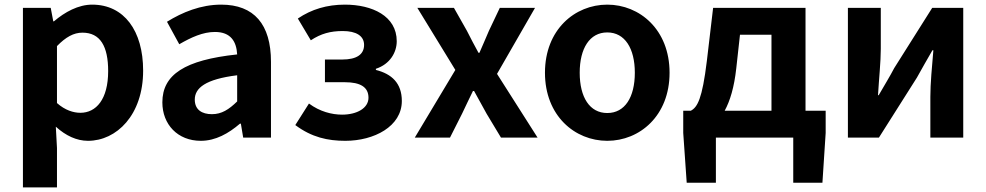

<svg xmlns="http://www.w3.org/2000/svg" viewBox="-20 -594 4258 829"><path d="M79 215H226V45L221 -47C264 -8 311 14 360 14C483 14 598 -97 598 -289C598 -461 516 -574 378 -574C318 -574 260 -542 213 -502H210L199 -560H79ZM327 -107C297 -107 261 -118 226 -149V-395C264 -434 298 -453 336 -453C413 -453 447 -394 447 -287C447 -165 395 -107 327 -107Z M847 14C911 14 967 -18 1016 -60H1020L1030 0H1150V-327C1150 -489 1077 -574 935 -574C847 -574 767 -541 701 -500L754 -403C806 -433 856 -456 908 -456C977 -456 1001 -414 1004 -359C778 -335 681 -272 681 -152C681 -57 747 14 847 14ZM895 -101C852 -101 821 -120 821 -164C821 -214 867 -252 1004 -269V-156C968 -121 937 -101 895 -101Z M1471 14C1595 14 1715 -48 1715 -158C1715 -235 1671 -275 1603 -292V-297C1664 -317 1693 -368 1693 -416C1693 -525 1587 -574 1469 -574C1392 -574 1325 -554 1266 -514L1322 -420C1366 -449 1407 -460 1460 -460C1518 -460 1552 -439 1552 -400C1552 -359 1520 -337 1458 -337H1383V-239H1469C1536 -239 1571 -218 1571 -172C1571 -127 1521 -99 1457 -99C1413 -99 1361 -112 1314 -147L1255 -54C1326 -1 1395 14 1471 14Z M1771 0H1923L1975 -103C1991 -136 2006 -169 2022 -201H2027C2045 -169 2063 -135 2081 -103L2143 0H2301L2126 -275L2290 -560H2138L2091 -461C2078 -429 2063 -397 2050 -366H2046C2029 -397 2012 -429 1996 -461L1940 -560H1782L1946 -292Z M2602 14C2742 14 2871 -94 2871 -280C2871 -466 2742 -574 2602 -574C2462 -574 2333 -466 2333 -280C2333 -94 2462 14 2602 14ZM2602 -106C2526 -106 2483 -174 2483 -280C2483 -385 2526 -454 2602 -454C2678 -454 2721 -385 2721 -280C2721 -174 2678 -106 2602 -106Z M3159 -299 3175 -444H3311V-116H3109C3132 -158 3150 -217 3159 -299ZM3071 0H3405V195H3531L3545 -20V-116H3458V-560H3059L3032 -331C3012 -166 2991 -131 2963 -116H2930V-20L2945 195H3071Z M3641 0H3775L3939 -259C3957 -292 3987 -344 4006 -377H4010C4004 -307 3997 -233 3997 -176V0H4139V-560H4005L3841 -300C3824 -267 3793 -216 3774 -183H3771C3775 -252 3783 -327 3783 -383V-560H3641Z"/></svg>

Font: Noto Sans HK
Style: Bold
Weight: 700
Designer: Ryoko NISHIZUKA 西塚涼子 (kana, bopomofo & ideographs); Paul D. Hunt (Latin, Greek & Cyrillic); Sandoll Communications 산돌커뮤니
Foundry: Adobe
Version: Version 2.002;hotconv 1.0.116;makeotfexe 2.5.65601